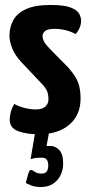

<svg xmlns="http://www.w3.org/2000/svg" viewBox="-20 -530 358 772"><path d="M136 10Q88 10 53.5 -2.5Q19 -15 19 -49Q19 -61 23 -77.5Q27 -94 37 -112Q58 -101 80.5 -95.5Q103 -90 124 -90Q150 -90 162.5 -101.5Q175 -113 175 -132Q175 -143 171.5 -157Q168 -171 153 -188L66 -280Q40 -308 29 -336Q18 -364 18 -386Q18 -421 33.5 -449Q49 -477 85 -493.5Q121 -510 183 -510Q239 -510 265 -499.5Q291 -489 298.5 -474.5Q306 -460 306 -447Q306 -418 284 -393Q264 -404 242.5 -409Q221 -414 198 -414Q174 -414 162.5 -406Q151 -398 151 -384Q151 -376 156 -365Q161 -354 180 -334L254 -259Q284 -225 294 -198.5Q304 -172 304 -134Q304 -67 258.5 -28.5Q213 10 136 10ZM144 222Q119 222 101.5 214Q84 206 84 206Q84 206 86.5 194.5Q89 183 93 170.5Q97 158 100 155Q105 150 117 159Q129 168 146 168Q163 168 168.5 158.5Q174 149 174 136Q174 120 168 112Q162 104 148 104Q125 104 114 107Q103 110 103 110L122 -2H178L167 58Q167 58 165.5 57.5Q164 57 183 57Q203 57 218.5 73.5Q234 90 234 128Q234 153 223.5 174.5Q213 196 193 209Q173 222 144 222Z"/></svg>

Font: Yanone Kaffeesatz ExtraLight
Style: Bold
Weight: 700
Version: Version 2.003